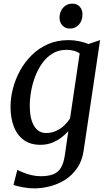

<svg xmlns="http://www.w3.org/2000/svg" viewBox="-20 -788 596 1058"><path d="M441.5 38Q433.5 97.5 405.2 138.2Q377 179 337.5 203.5Q298 228 254 239Q210 250 169.5 250Q147.5 250 124.5 246.8Q101.5 243.5 82.8 239.2Q64 235 54.5 230.5L75.5 148Q86.5 154 106.8 162.2Q127 170.5 152.5 176.8Q178 183 204 183Q245 183 272.2 172.8Q299.5 162.5 315.2 137Q331 111.5 337.5 66L356.5 -65.5Q340 -46.5 317 -29.2Q294 -12 265.5 -1Q237 10 203 10Q146.5 10 109.8 -17.5Q73 -45 55.5 -92.2Q38 -139.5 38 -199Q38 -248 51.2 -299.8Q64.5 -351.5 90.8 -399.2Q117 -447 155.8 -485Q194.5 -523 245 -545Q295.5 -567 358 -567Q387.5 -567 417.5 -560.5Q447.5 -554 467.5 -545.5L531.5 -567ZM419 -493.5Q404.5 -504 385.2 -508.8Q366 -513.5 346.5 -513.5Q304 -513.5 271 -494Q238 -474.5 214 -441.5Q190 -408.5 174.5 -368.2Q159 -328 151.5 -285.5Q144 -243 144 -204.5Q144 -169 150 -141.5Q156 -114 167.5 -94.5Q179 -75 195.8 -65Q212.5 -55 233.5 -55Q264 -55 289.5 -66.8Q315 -78.5 334.5 -97.2Q354 -116 366 -135.5ZM365.5 -630.5Q340 -630.5 323.8 -647.8Q307.5 -665 308 -693Q309 -725.5 329 -746.8Q349 -768 378.5 -768Q404 -768 419.2 -751.5Q434.5 -735 434.5 -709Q434.5 -674.5 415 -652.5Q395.5 -630.5 365.5 -630.5Z"/></svg>

Font: Merriweather 20pt
Style: Italic
Weight: 400
Italic angle: -7.8°
Version: Version 2.101